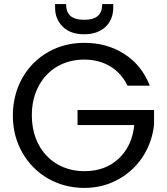

<svg xmlns="http://www.w3.org/2000/svg" viewBox="-20 -915 818 941"><path d="M43 -349C43 -281 59 -220 90 -166C152 -58 264 6 393 6C454 6 510 -8 560 -36C660 -91 724 -191 735 -306V-376H360V-302H638C631 -233 605 -178 561 -137C517 -96 461 -76 393 -76C246 -76 136 -184 136 -349C136 -404 147 -452 170 -494C214 -577 296 -623 393 -623C490 -623 566 -576 605 -495H714C688 -562 647 -613 590 -650C533 -687 467 -705 393 -705C328 -705 269 -690 216 -660C109 -599 43 -485 43 -349ZM288 -784C313 -759 348 -747 393 -747C482 -747 535 -801 535 -877V-895H481C481 -844 454 -818 393 -818C330 -818 304 -844 304 -895H250V-878C250 -839 263 -808 288 -784Z"/></svg>

Font: Poppins
Style: Regular
Weight: 400
Designer: Ninad Kale (Devanagari), Jonny Pinhorn (Latin)
Foundry: Indian Type Foundry
Version: 4.004